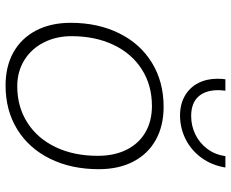

<svg xmlns="http://www.w3.org/2000/svg" viewBox="-90 -728 830 690"><g transform="rotate(90 325.0 -383.0)"><path d="M62 -222Q62 -320 99.5 -396Q137 -472 205.5 -514Q274 -556 364 -556Q432 -556 482.5 -528Q533 -500 560.5 -447.5Q588 -395 588 -323Q588 -224 550.5 -148Q513 -72 445 -30Q377 12 287 12Q219 12 168.5 -16Q118 -44 90 -97Q62 -150 62 -222ZM290 -30Q364 -30 421 -66.5Q478 -103 509 -168.5Q540 -234 540 -319Q540 -379 518 -423Q496 -467 455.5 -490.5Q415 -514 361 -514Q286 -514 229 -477.5Q172 -441 141 -375.5Q110 -310 110 -225Q110 -170 132.5 -125.5Q155 -81 196 -55.5Q237 -30 290 -30ZM263 -749Q263 -768 265 -778H306Q304 -760 304 -753Q304 -706 327.5 -680.5Q351 -655 397 -655Q432 -655 463 -670Q494 -685 515 -713Q536 -741 541 -778H582Q574 -729 547 -692Q520 -655 480 -635Q440 -615 395 -615Q355 -615 325 -632Q295 -649 279 -679.5Q263 -710 263 -749Z"/></g></svg>

Font: Azeret Mono Thin
Style: Italic
Weight: 100
Italic angle: -12°
Designer: Martin Vácha
Foundry: Displaay
Version: Version 1.000; Glyphs 3.0.3, build 3074